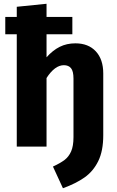

<svg xmlns="http://www.w3.org/2000/svg" viewBox="-20 -778 622 1019"><path d="M528 -388V-60Q528 23 501.5 77Q475 131 429 163.5Q383 196 314 221L261 106Q300 88 322.5 71Q345 54 357.5 25.5Q370 -3 370 -50V-361Q370 -400 357 -416Q344 -432 319 -432Q271 -432 227 -364V0H69V-596H8V-688H69V-742L227 -758V-688H364V-596H227V-474Q260 -511 297 -529.5Q334 -548 380 -548Q449 -548 488.5 -505.5Q528 -463 528 -388Z"/></svg>

Font: Fira Sans BGR
Style: Bold
Weight: 700
Designer: bBox Type GmbH & Carrois Corporate GbR & Edenspiekermann AG
Foundry: bBox Type GmbH & Carrois Corporate GbR & Edenspiekermann AG
Version: Version 4.301